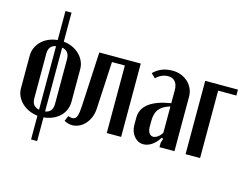

<svg xmlns="http://www.w3.org/2000/svg" viewBox="-113 -891 1636 1252"><g transform="rotate(15 705.5 -265.5)"><path d="M225 -699V-503Q257 -500 284.5 -487.5Q312 -475 332 -455.5Q352 -436 363.5 -411Q375 -386 375 -357V-137Q375 -108 364 -82.5Q353 -57 333 -38Q313 -19 285.5 -7Q258 5 225 8V168H184V8Q152 4 124.5 -8.5Q97 -21 77 -40.5Q57 -60 45.5 -84.5Q34 -109 34 -137V-357Q34 -386 45.5 -411.5Q57 -437 77 -456.5Q97 -476 124.5 -488Q152 -500 184 -503V-699ZM225 -32Q275 -39 275 -96V-398Q275 -454 225 -463ZM184 -462Q135 -453 135 -398V-96Q135 -42 184 -33Z M379 -42Q396 -36 407 -36Q430 -36 438 -60Q446 -84 448 -128L467 -495H747V0H650V-456H563L546 -138Q544 -102 532 -75Q520 -48 502 -29Q484 -10 462 -0.5Q440 9 419 9Q390 9 364 -6Z M810 -147Q810 -265 1006 -297V-386Q1006 -422 989 -442Q972 -462 941 -462Q920 -462 898.5 -452.5Q877 -443 861 -426L832 -453Q854 -476 885.5 -490Q917 -504 961 -504Q992 -504 1018.5 -493.5Q1045 -483 1064.5 -465Q1084 -447 1095.5 -422Q1107 -397 1107 -368V0H1006V-30L1015 -59L1004 -63Q984 -30 956 -10.5Q928 9 899 9Q861 9 835.5 -22Q810 -53 810 -99ZM948 -55Q962 -55 978.5 -66.5Q995 -78 1006 -98V-275Q956 -260 933 -232Q910 -204 910 -150V-113Q910 -86 920.5 -70.5Q931 -55 948 -55Z M1182 -495H1403V-455H1280V0H1182Z"/></g></svg>

Font: Moniqa Paragraph
Style: Bold
Weight: 700
Designer: Rajesh Rajput
Foundry: Rajesh Rajput
Version: Version 1.000